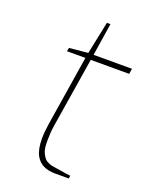

<svg xmlns="http://www.w3.org/2000/svg" viewBox="-131 -750 640 821"><g transform="rotate(20 189.5 -339.5)"><path d="M285.2 1H222.2Q158.7 1 133.8 -44.9Q119.1 -72.8 119.1 -120.1Q119.1 -150.4 125 -188L175.8 -507.8H91.8L95.2 -523.9L180.2 -532.2L210.9 -680.2H227.1L204.1 -532.2H378.9L375 -507.8H200.2L148.9 -188Q144 -156.2 144 -121.1Q144 -102.1 145.5 -89.4Q148.4 -63.5 167 -41.5Q172.4 -35.6 184.1 -30.8Q195.3 -25.9 199.2 -25.4Q201.2 -24.9 205.1 -24.4Q208 -23.9 212.4 -23.4Q212.9 -22.9 213.6 -22.9Q214.4 -22.9 214.8 -22.9Q280.8 -12.2 287.1 -12.2Z"/></g></svg>

Font: Squarion Thin
Style: Italic
Weight: 100
Designer: Natanael Gama
Version: Version 1.00;September 12, 2019;FontCreator 11.5.0.2425 64-b